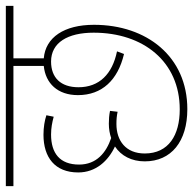

<svg xmlns="http://www.w3.org/2000/svg" viewBox="-22 -640 662 658"><g transform="rotate(-90 309.0 -311.0)"><path d="M263 -26C175 -26 112 -64 112 -146C112 -211 156 -243 213 -243C229 -243 240 -242 255 -239L258 -265C243 -268 229 -269 214 -269C196 -269 179 -266 165 -261C115 -278 74 -311 74 -371C74 -437 113 -467 177 -467C200 -467 219 -463 238 -458L243 -483C225 -489 202 -493 176 -493C99 -493 47 -454 47 -374C47 -313 87 -271 136 -248C104 -227 85 -191 85 -146C85 -55 153 0 264 0C444 0 553 -139 553 -320C553 -422 510 -486 438 -492V-596H618V-622H0V-596H412V-492C352 -486 312 -444 312 -375C312 -292 364 -238 453 -217L462 -241C384 -257 339 -302 339 -373C339 -434 372 -467 427 -467C492 -467 526 -410 526 -321C526 -151 427 -26 263 -26Z"/></g></svg>

Font: Noto Sans Devanagari SemiCondensed Thin
Style: Regular
Weight: 100
Width: 4
Designer: Jelle Bosma - Monotype Design Team
Foundry: Monotype Imaging Inc.
Version: Version 2.004